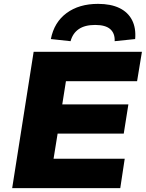

<svg xmlns="http://www.w3.org/2000/svg" viewBox="-20 -973 754 993"><path d="M43 0 154 -705H714L689 -553H321L302 -433H644L620 -282H278L257 -152H625L602 0ZM345 -760 243 -771Q260 -858 324.5 -905.5Q389 -953 487 -953Q553 -953 597.5 -931.5Q642 -910 663 -869Q684 -828 679 -771L573 -760Q575 -800 550.5 -822Q526 -844 472 -844Q419 -844 387.5 -822.5Q356 -801 345 -760Z"/></svg>

Font: Nunito Sans 10pt SemiExpanded Black
Style: Italic
Weight: 900
Width: 6
Italic angle: -9°
Designer: Vernon Adams
Foundry: Vernon Adams
Version: Version 3.101;gftools[0.9.27]